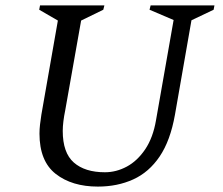

<svg xmlns="http://www.w3.org/2000/svg" viewBox="-20 -680 823 710"><path d="M342 10Q246 10 186 -37Q126 -84 126 -186Q126 -202 128 -219.5Q130 -237 133 -256L194 -604L125 -644L128 -660H366L362 -644L280 -604L221 -271Q217 -252 214.5 -232Q212 -212 212 -196Q212 -115 253 -79Q294 -43 368 -43Q410 -43 449 -64Q488 -85 517 -128Q546 -171 557 -236L622 -606L533 -644L537 -660H773L770 -644L688 -605L627 -256Q610 -160 570.5 -101.5Q531 -43 472.5 -16.5Q414 10 342 10Z"/></svg>

Font: Spectral
Style: Italic
Weight: 400
Italic angle: -10°
Designer: Jean-Baptiste Levee
Foundry: Production Type
Version: Version 2.001